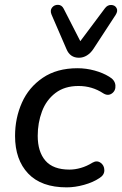

<svg xmlns="http://www.w3.org/2000/svg" viewBox="-20 -786 517 815"><path d="M43.9 -208.9Q43.9 -284.5 72.9 -349.9Q101.9 -415.3 161.6 -455.8Q221.3 -496.4 308.9 -496.4Q345.7 -496.4 381.4 -486.6Q417.1 -476.8 443.4 -460.5Q468 -446.4 469.9 -423.8Q471.7 -401.2 455 -389.3Q438.3 -377.4 418.1 -390Q371.1 -421 313.2 -421Q254.3 -421 215.3 -391.2Q176.2 -361.3 158.2 -312.9Q140.1 -264.5 140.1 -209.5Q140.1 -141.7 172.9 -103.9Q205.7 -66.1 275.1 -66.1Q298.4 -66.1 323.3 -73.3Q348.1 -80.4 372.3 -95.4Q391.2 -106.3 406.9 -95.2Q422.7 -84.2 422.9 -63.6Q423.2 -43 401.9 -30Q375.2 -12 336.8 -1.4Q298.5 9.3 263 9.3Q155.4 9.3 99.6 -49.4Q43.9 -108.1 43.9 -208.9ZM262.2 -577.5 198.9 -723.7Q191.4 -741.6 200.9 -753.8Q210.5 -765.9 226.4 -765.5Q242.3 -765.1 250.4 -748.9L320.9 -611.2L425.4 -750.9Q436.4 -765.5 452.2 -764.9Q467.9 -764.3 474.7 -751.9Q481.6 -739.6 470.8 -722.7L377.1 -579.2Q365.1 -560.6 349.1 -550.8Q333.2 -540.9 315 -540.9Q277.5 -540.9 262.2 -577.5Z"/></svg>

Font: SN Pro Thin
Style: Italic
Weight: 200
Italic angle: -9°
Designer: Tobias Whetton
Foundry: Supernotes
Version: Version 1.003;Glyphs 3.3 (3324)